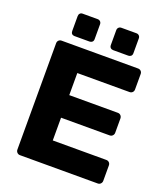

<svg xmlns="http://www.w3.org/2000/svg" viewBox="-158 -995 955 1103"><g transform="rotate(20 319.5 -443.5)"><path d="M95 0Q84 0 77 -7.5Q70 -15 70 -25V-675Q70 -686 77 -693Q84 -700 95 -700H562Q573 -700 580 -693Q587 -686 587 -675V-581Q587 -570 580 -563Q573 -556 562 -556H243V-421H540Q551 -421 558 -413.5Q565 -406 565 -395V-308Q565 -298 558 -290.5Q551 -283 540 -283H243V-144H570Q581 -144 588 -137Q595 -130 595 -119V-25Q595 -15 588 -7.5Q581 0 570 0ZM392 -750Q382 -750 375.5 -756Q369 -762 369 -773V-864Q369 -874 375.5 -880.5Q382 -887 392 -887H484Q494 -887 500.5 -880.5Q507 -874 507 -864V-773Q507 -762 500.5 -756Q494 -750 484 -750ZM155 -750Q145 -750 139 -756Q133 -762 133 -773V-864Q133 -874 139 -880.5Q145 -887 155 -887H247Q257 -887 263.5 -880.5Q270 -874 270 -864V-773Q270 -762 263.5 -756Q257 -750 247 -750Z"/></g></svg>

Font: DVN-Rubik
Style: Bold
Weight: 700
Designer: Hubert and Fischer
Foundry: Hubert & Fischer
Version: Version 2.102